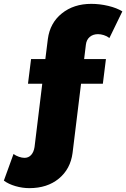

<svg xmlns="http://www.w3.org/2000/svg" viewBox="-130 -772 654 995"><path d="M315 -540 306 -466H419L403 -338H290L246 21Q235 104 175 153.5Q115 203 22 203Q-14 203 -50 192.5Q-86 182 -110 164L-60 26Q-48 35 -32 40.5Q-16 46 -3 46Q18 46 31.5 31Q45 16 49 -10L89 -338H15L31 -466H105L118 -570Q129 -653 190.5 -702.5Q252 -752 343 -752Q387 -752 431 -741.5Q475 -731 504 -713L437 -575Q424 -585 408 -590Q392 -595 378 -595Q352 -595 335 -580.5Q318 -566 315 -540Z"/></svg>

Font: #9Slide03 Montserrat ExtraBold
Style: Regular
Weight: 800
Designer: Julieta Ulanovsky
Foundry: Julieta Ulanovsky
Version: Version 6.001